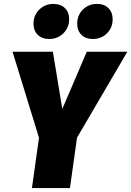

<svg xmlns="http://www.w3.org/2000/svg" viewBox="-20 -960 670 980"><path d="M630 -696 373 -257 337 0H143L179 -257L44 -696H250L298 -404L423 -696ZM151 -839Q151 -882 180.5 -911Q210 -940 252 -940Q290 -940 311.5 -918.5Q333 -897 333 -862Q333 -819 303.5 -790Q274 -761 231 -761Q194 -761 172.5 -782.5Q151 -804 151 -839ZM374 -839Q374 -882 403 -911Q432 -940 475 -940Q512 -940 533.5 -918.5Q555 -897 555 -862Q555 -819 526 -790Q497 -761 454 -761Q417 -761 395.5 -782.5Q374 -804 374 -839Z"/></svg>

Font: Fira Sans Condensed Black
Style: Italic
Weight: 900
Width: 3
Italic angle: -8°
Designer: Carrois Corporate & Edenspiekermann AG
Foundry: Carrois Corporate GbR & Edenspiekermann AG
Version: Version 4.203